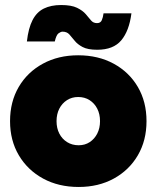

<svg xmlns="http://www.w3.org/2000/svg" viewBox="-20 -732 623 764"><path d="M293 12Q213 12 151.5 -21.5Q90 -55 55 -114Q20 -173 20 -250Q20 -327 54.5 -386Q89 -445 150.5 -478.5Q212 -512 291 -512Q371 -512 432.5 -478.5Q494 -445 528.5 -386Q563 -327 563 -250Q563 -173 528.5 -114Q494 -55 433 -21.5Q372 12 293 12ZM293 -154Q318 -154 337 -166.5Q356 -179 367 -200.5Q378 -222 378 -250Q378 -278 367 -299.5Q356 -321 336.5 -333.5Q317 -346 291 -346Q266 -346 246.5 -333.5Q227 -321 216 -299.5Q205 -278 205 -250Q205 -222 216 -200.5Q227 -179 247 -166.5Q267 -154 293 -154ZM367 -534Q329 -534 308.5 -545Q288 -556 277 -570Q266 -584 256 -595Q246 -606 229 -606Q222 -606 213 -599.5Q204 -593 198 -567H87Q93 -620 109.5 -652Q126 -684 154.5 -698Q183 -712 223 -712Q264 -712 286.5 -701Q309 -690 321 -676Q333 -662 342 -651Q351 -640 366 -640Q380 -640 385 -651.5Q390 -663 392 -679H503Q494 -609 462.5 -571.5Q431 -534 367 -534Z"/></svg>

Font: Figtree Light Black
Style: Regular
Weight: 900
Version: Version 2.000